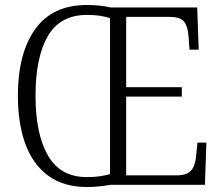

<svg xmlns="http://www.w3.org/2000/svg" viewBox="-20 -744 894 773"><path d="M330 9Q237 9 175 -36Q113 -81 82.5 -163.5Q52 -246 52 -359Q52 -529 121.5 -626.5Q191 -724 331 -724Q354 -724 379.5 -721.5Q405 -719 425 -714H774L780 -544H743L739 -598Q736 -638 721 -657Q706 -676 663 -676H488V-393H712V-355H488V-38H689Q731 -38 748 -56Q765 -74 769 -111L775 -170H811L805 0H425Q404 4 378.5 6.5Q353 9 330 9ZM330 -31Q361 -31 383 -34.5Q405 -38 423 -43V-671Q384 -684 331 -684Q222 -684 172.5 -598.5Q123 -513 123 -358Q123 -205 173 -118Q223 -31 330 -31Z"/></svg>

Font: Noto Serif Tamil SemiCondensed Light
Style: Regular
Weight: 300
Width: 4
Designer: Indian Type Foundry, Tom Grace, and the Monotype Design Team
Foundry: Monotype Imaging Inc.
Version: Version 2.004; ttfautohint (v1.8.4.7-5d5b)